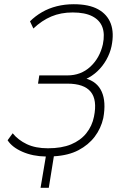

<svg xmlns="http://www.w3.org/2000/svg" viewBox="-20 -733 589 909"><path d="M172 156 197 8Q135 7 86 -14.5Q37 -36 16 -69L40 -102Q66 -70 107 -50.5Q148 -31 207 -31Q272 -31 316.5 -49.5Q361 -68 388.5 -102Q416 -136 425 -181Q441 -260 409.5 -298.5Q378 -337 299 -337H160L166 -376H299Q363 -376 407.5 -417Q452 -458 467 -523Q477 -572 464.5 -605Q452 -638 417 -656Q382 -674 324 -674Q268 -674 223 -655Q178 -636 138 -598L122 -632Q147 -657 179 -675.5Q211 -694 249 -703.5Q287 -713 329 -713Q401 -713 444.5 -689Q488 -665 504.5 -621Q521 -577 508 -514Q501 -481 483.5 -450Q466 -419 441 -395.5Q416 -372 385 -358L384 -362Q440 -347 461.5 -299Q483 -251 469 -174Q458 -125 428.5 -86Q399 -47 351.5 -22Q304 3 235 7L211 156Z"/></svg>

Font: Nunito Sans 10pt Condensed ExtraLight
Style: Italic
Weight: 250
Width: 3
Italic angle: -9°
Designer: Vernon Adams
Foundry: Vernon Adams
Version: Version 3.101;gftools[0.9.27]